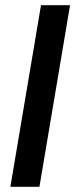

<svg xmlns="http://www.w3.org/2000/svg" viewBox="-20 -720 290 740"><path d="M20 0 138 -700H250L132 0Z"/></svg>

Font: Figtree SemiBold
Style: Italic
Weight: 600
Italic angle: -9.5°
Foundry: Erik Kennedy
Version: Version 2.001;gftools[0.9.30]